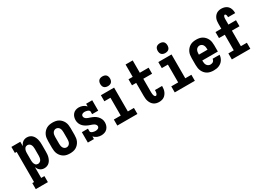

<svg xmlns="http://www.w3.org/2000/svg" viewBox="-2 -1717 4004 2895"><g transform="rotate(-30 2000.0 -270.0)"><path d="M31 215V110H62V-415H31V-520H186V-443Q193 -461 204 -477Q215 -493 230.5 -505Q246 -517 265 -522.5Q284 -528 303 -528Q327 -528 349.5 -520Q372 -512 389.5 -495.5Q407 -479 418 -458Q429 -437 435.5 -414Q442 -391 444 -367.5Q446 -344 446 -320V-200Q446 -176 444 -152.5Q442 -129 435.5 -106Q429 -83 418 -62Q407 -41 389.5 -24.5Q372 -8 349.5 0Q327 8 303 8Q284 8 265 2.5Q246 -3 230.5 -15Q215 -27 204 -43Q193 -59 186 -77V110H242V215ZM251 -97Q269 -97 284.5 -106.5Q300 -116 308 -131.5Q316 -147 319 -164.5Q322 -182 322 -200V-320Q322 -338 319 -355.5Q316 -373 308 -388.5Q300 -404 284.5 -413.5Q269 -423 251 -423Q240 -423 229 -418.5Q218 -414 210.5 -406Q203 -398 198 -387Q193 -376 190.5 -365Q188 -354 187 -342.5Q186 -331 186 -320V-200Q186 -189 187 -177.5Q188 -166 190.5 -155Q193 -144 198 -133Q203 -122 210.5 -114Q218 -106 229 -101.5Q240 -97 251 -97Z M750 8Q723 8 696 3Q669 -2 645.5 -15.5Q622 -29 603.5 -49.5Q585 -70 573.5 -94.5Q562 -119 558 -146Q554 -173 554 -200V-320Q554 -347 558 -374Q562 -401 573.5 -425.5Q585 -450 603.5 -470.5Q622 -491 645.5 -504.5Q669 -518 696 -523Q723 -528 750 -528Q777 -528 804 -523Q831 -518 854.5 -504.5Q878 -491 896.5 -470.5Q915 -450 926.5 -425.5Q938 -401 942 -374Q946 -347 946 -320V-200Q946 -173 942 -146Q938 -119 926.5 -94.5Q915 -70 896.5 -49.5Q878 -29 854.5 -15.5Q831 -2 804 3Q777 8 750 8ZM750 -97Q768 -97 783.5 -106.5Q799 -116 807.5 -131.5Q816 -147 819 -164.5Q822 -182 822 -200V-320Q822 -338 819 -355.5Q816 -373 807.5 -388.5Q799 -404 783.5 -413.5Q768 -423 750 -423Q732 -423 716.5 -413.5Q701 -404 692.5 -388.5Q684 -373 681 -355.5Q678 -338 678 -320V-200Q678 -182 681 -164.5Q684 -147 692.5 -131.5Q701 -116 716.5 -106.5Q732 -97 750 -97Z M1296 8Q1278 8 1260.5 5Q1243 2 1226 -5Q1209 -12 1194.5 -22.5Q1180 -33 1168 -46V0H1062V-181H1168V-136Q1168 -128 1173.5 -121Q1179 -114 1186 -109.5Q1193 -105 1201 -102.5Q1209 -100 1217.5 -98Q1226 -96 1234.5 -95Q1243 -94 1251 -94Q1262 -94 1273 -96Q1284 -98 1294 -103Q1304 -108 1310.5 -117.5Q1317 -127 1317 -138Q1317 -154 1307 -167Q1297 -180 1283.5 -188Q1270 -196 1255 -201Q1240 -206 1225.5 -211Q1211 -216 1196.5 -222Q1182 -228 1168 -235.5Q1154 -243 1141 -252Q1128 -261 1117 -272Q1106 -283 1097 -296Q1088 -309 1082 -323.5Q1076 -338 1073 -353.5Q1070 -369 1070 -385Q1070 -412 1078.5 -439Q1087 -466 1105.5 -487Q1124 -508 1150.5 -518Q1177 -528 1205 -528Q1223 -528 1240.5 -524.5Q1258 -521 1274.5 -514.5Q1291 -508 1305.5 -497.5Q1320 -487 1332 -474V-520H1438V-339H1332V-384Q1332 -392 1326.5 -399Q1321 -406 1314 -410.5Q1307 -415 1299 -417.5Q1291 -420 1283 -422Q1275 -424 1266.5 -425Q1258 -426 1250 -426Q1240 -426 1229.5 -424Q1219 -422 1210 -416.5Q1201 -411 1196 -402Q1191 -393 1191 -382Q1191 -367 1200.5 -353.5Q1210 -340 1223.5 -332Q1237 -324 1252 -319Q1267 -314 1282 -309Q1297 -304 1311.5 -298Q1326 -292 1340 -285Q1354 -278 1366.5 -268.5Q1379 -259 1390 -248Q1401 -237 1410 -224Q1419 -211 1425.5 -196.5Q1432 -182 1435 -166.5Q1438 -151 1438 -136Q1438 -107 1428.5 -79.5Q1419 -52 1399.5 -31.5Q1380 -11 1352.5 -1.5Q1325 8 1296 8Z M1575 0V-105H1695V-415H1589V-520H1819V-105H1925V0ZM1750 -585Q1733 -585 1716 -590Q1699 -595 1687 -607Q1675 -619 1670 -636Q1665 -653 1665 -670Q1665 -687 1670 -704Q1675 -721 1687 -733Q1699 -745 1716 -750Q1733 -755 1750 -755Q1767 -755 1784 -750Q1801 -745 1813 -733Q1825 -721 1830 -704Q1835 -687 1835 -670Q1835 -653 1830 -636Q1825 -619 1813 -607Q1801 -595 1784 -590Q1767 -585 1750 -585Z M2301 8Q2277 8 2253.5 2Q2230 -4 2210.5 -18Q2191 -32 2177.5 -52Q2164 -72 2156 -94.5Q2148 -117 2145.5 -140.5Q2143 -164 2143 -188V-415H2070V-520H2143V-735H2267V-520H2420V-415H2267V-188Q2267 -179 2267.5 -170.5Q2268 -162 2269 -153Q2270 -144 2271.5 -135.5Q2273 -127 2276.5 -119Q2280 -111 2286 -104Q2292 -97 2301 -97Q2309 -97 2315 -102.5Q2321 -108 2324 -115Q2327 -122 2329 -129.5Q2331 -137 2332 -145Q2333 -153 2333.5 -160.5Q2334 -168 2334 -176V-180H2458V-170Q2458 -148 2454.5 -125.5Q2451 -103 2442 -82.5Q2433 -62 2419 -44Q2405 -26 2386.5 -14Q2368 -2 2345.5 3Q2323 8 2301 8Z M2575 0V-105H2695V-415H2589V-520H2819V-105H2925V0ZM2750 -585Q2733 -585 2716 -590Q2699 -595 2687 -607Q2675 -619 2670 -636Q2665 -653 2665 -670Q2665 -687 2670 -704Q2675 -721 2687 -733Q2699 -745 2716 -750Q2733 -755 2750 -755Q2767 -755 2784 -750Q2801 -745 2813 -733Q2825 -721 2830 -704Q2835 -687 2835 -670Q2835 -653 2830 -636Q2825 -619 2813 -607Q2801 -595 2784 -590Q2767 -585 2750 -585Z M3252 8Q3225 8 3198 3Q3171 -2 3147 -15Q3123 -28 3104.5 -48.5Q3086 -69 3074.5 -94Q3063 -119 3058.5 -146Q3054 -173 3054 -200V-320Q3054 -347 3058 -374Q3062 -401 3073.5 -425.5Q3085 -450 3103.5 -470.5Q3122 -491 3145.5 -504.5Q3169 -518 3196 -523Q3223 -528 3250 -528Q3277 -528 3304 -523Q3331 -518 3354.5 -504.5Q3378 -491 3396.5 -470.5Q3415 -450 3426.5 -425.5Q3438 -401 3442 -374Q3446 -347 3446 -320V-209H3175V-200Q3175 -181 3178 -163Q3181 -145 3190.5 -129Q3200 -113 3217 -103.5Q3234 -94 3252 -94Q3265 -94 3278 -97.5Q3291 -101 3301 -109Q3311 -117 3316.5 -129Q3322 -141 3323 -154H3444Q3443 -130 3435.5 -107.5Q3428 -85 3415 -65.5Q3402 -46 3383.5 -31.5Q3365 -17 3343.5 -8Q3322 1 3299 4.5Q3276 8 3252 8ZM3175 -311H3325V-320Q3325 -338 3322 -356.5Q3319 -375 3310 -391Q3301 -407 3284.5 -416.5Q3268 -426 3250 -426Q3232 -426 3215.5 -416.5Q3199 -407 3190 -391Q3181 -375 3178 -356.5Q3175 -338 3175 -320Z M3569 0V-105H3663V-376H3562V-481H3663V-567Q3663 -589 3665.5 -611Q3668 -633 3676 -653.5Q3684 -674 3697.5 -691.5Q3711 -709 3729.5 -721Q3748 -733 3769.5 -738Q3791 -743 3813 -743Q3843 -743 3872.5 -733Q3902 -723 3923 -701Q3944 -679 3953 -649Q3962 -619 3962 -589V-580H3838V-583Q3838 -591 3837.5 -599.5Q3837 -608 3834.5 -616Q3832 -624 3826.5 -631Q3821 -638 3813 -638Q3806 -638 3801.5 -632.5Q3797 -627 3794 -620.5Q3791 -614 3790 -607.5Q3789 -601 3788 -594Q3787 -587 3787 -580.5Q3787 -574 3787 -567V-481H3919V-376H3787V-105H3891V0Z"/></g></svg>

Font: Iosevka Curly Slab Extrabold
Style: Regular
Weight: 800
Monospace: yes
Designer: Belleve Invis
Foundry: Belleve Invis
Version: Version 22.1.2; ttfautohint (v1.8.4)